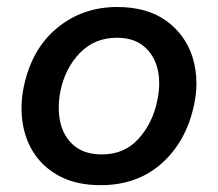

<svg xmlns="http://www.w3.org/2000/svg" viewBox="-20 -530 638 562"><path d="M275 12Q207 12 159 -12Q111 -36 82.8 -76.8Q54.5 -117.5 46.5 -169Q43 -191 43 -213.5Q43 -244 49.5 -275.5Q72.5 -386.5 147 -448Q221.5 -509.5 323 -509.5Q411 -509.5 466.8 -469Q522.5 -428.5 543.5 -363Q555 -326 555 -286.5Q555 -255.5 548 -223Q525.5 -116.5 453.8 -52.2Q382 12 275 12ZM278.5 -78Q344 -78 385.2 -123.5Q426.5 -169 440 -234Q446 -261 446 -286Q446 -307.5 441.5 -327Q431.5 -369 401.5 -394.2Q371.5 -419.5 322 -419.5Q257 -419.5 214 -375.2Q171 -331 157 -264Q152 -238.5 152 -215Q152 -193 156.5 -172.5Q166 -130 196.5 -104Q227 -78 278.5 -78Z"/></svg>

Font: Heraclito Medium
Style: Italic
Weight: 500
Italic angle: -12°
Designer: Kostas Bartsokas (font) & Cristiano Sobral (main changes)
Foundry: Kostas Bartsokas (font) & Cristiano Sobral (main changes)
Version: Version 1.00;July 8, 2020;FontCreator 13.0.0.2655 64-bit